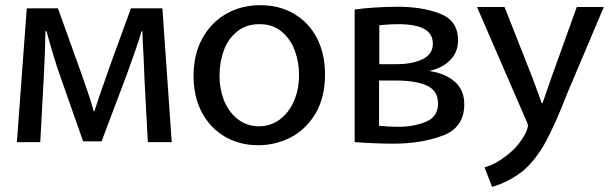

<svg xmlns="http://www.w3.org/2000/svg" viewBox="-20 -519 2351 739"><path d="M83 -487H203L295 -231Q326 -144 341 -90H343Q359 -141 403 -265L484 -487H605L641 28H549L536 -216L533 -293Q529 -362 528 -399H525Q509 -344 468 -232L371 25H300L211 -228Q187 -296 159 -399H155Q154 -319 148 -214L135 28H45Z M973 40Q903 40 846.5 7.5Q790 -25 757.5 -85.5Q725 -146 725 -226Q725 -310 759 -371.5Q793 -433 851 -466Q909 -499 982 -499Q1056 -499 1112.5 -465.5Q1169 -432 1200 -372Q1231 -312 1231 -234Q1231 -143 1194 -81.5Q1157 -20 1098.5 10Q1040 40 974 40ZM977 -33Q1021 -33 1056 -58.5Q1091 -84 1111 -129Q1131 -174 1131 -232Q1131 -279 1115 -323.5Q1099 -368 1064.5 -397Q1030 -426 979 -426Q928 -426 893 -398Q858 -370 841.5 -325Q825 -280 825 -229Q825 -173 844 -128.5Q863 -84 897.5 -58.5Q932 -33 976 -33Z M1345 -482Q1375 -487 1421.5 -490Q1468 -493 1512 -493Q1604 -493 1673.5 -466.5Q1743 -440 1743 -364Q1743 -318 1712.5 -287.5Q1682 -257 1636 -247V-245Q1695 -236 1731 -204Q1767 -172 1767 -118Q1767 -28 1684 3Q1601 34 1493 34Q1429 34 1345 28ZM1508 -272Q1566 -272 1606 -291Q1646 -310 1646 -351Q1646 -389 1613 -407.5Q1580 -426 1511 -426Q1482 -426 1440 -422V-272ZM1439 -35Q1474 -31 1512 -31Q1573 -31 1619.5 -50.5Q1666 -70 1666 -120Q1666 -170 1623 -189.5Q1580 -209 1506 -209H1439Z M1922 -492 2032 -213 2065 -122H2068Q2078 -149 2087 -176Q2098 -208 2100 -214L2200 -492H2304L2164 -161Q2113 -31 2077 33Q2041 97 1995 137Q1967 160 1933 177Q1899 194 1874 200L1845 125Q1886 114 1927 82Q1979 43 2005 -11Q2012 -29 2012 -33Q2012 -42 2005 -56L1816 -492Z"/></svg>

Font: LINE Seed Sans KR Regular
Style: Regular
Weight: 400
Designer: LINE VX Design & Sandoll Inc & Dalton Maag Ltd
Foundry: Sandoll Inc.
Version: Version 1.000